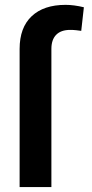

<svg xmlns="http://www.w3.org/2000/svg" viewBox="-20 -759 375 779"><path d="M59.6 0V-560.5Q59.6 -647 108.4 -693.1Q157.2 -739.3 246.1 -739.3Q279.8 -739.3 320.3 -729.5L309.6 -633.8Q299.3 -635.3 288.3 -636.5Q277.3 -637.7 264.6 -637.7Q227.5 -637.7 208 -617.9Q188.5 -598.1 188.5 -560.5V0Z"/></svg>

Font: Pretendard SemiBold
Style: Regular
Weight: 600
Designer: Base glyphs from Inter by Rasmus Andersson; Hangeul glyphs from Noto Sans CJK(Source Han Sans) by Jang Soo-young and Kan
Foundry: Kil Hyung-jin
Version: Version 1.309